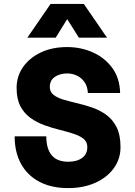

<svg xmlns="http://www.w3.org/2000/svg" viewBox="-20 -951 690 983"><path d="M329 12Q243 12 181.5 -20.5Q120 -53 87.5 -112.5Q55 -172 55 -253H217Q217 -190 244.5 -156.5Q272 -123 329 -123Q374 -123 400.5 -142.5Q427 -162 427 -198Q427 -225 407.5 -240.5Q388 -256 355.5 -266.5Q323 -277 284.5 -286.5Q246 -296 207.5 -310Q169 -324 136.5 -347Q104 -370 84.5 -407Q65 -444 65 -501Q65 -560 97.5 -607Q130 -654 188 -682Q246 -710 324 -710Q395 -710 456 -682.5Q517 -655 555 -603Q593 -551 595 -475H430Q428 -509 412.5 -531Q397 -553 373.5 -564Q350 -575 324 -575Q287 -575 261 -557.5Q235 -540 235 -506Q235 -480 254.5 -465Q274 -450 306.5 -440.5Q339 -431 377.5 -422Q416 -413 454.5 -399.5Q493 -386 525.5 -362Q558 -338 577.5 -298.5Q597 -259 597 -198Q597 -137 562.5 -89.5Q528 -42 467.5 -15Q407 12 329 12ZM120 -758 239 -931H409L528 -758H384L324 -853L265 -758Z"/></svg>

Font: Azeret Mono Thin
Style: Bold
Weight: 700
Version: Version 1.002